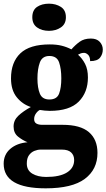

<svg xmlns="http://www.w3.org/2000/svg" viewBox="-27 -792 580 1046"><path d="M222 234Q-7 234 -7 100Q-7 50 29 19Q65 -12 123 -17Q96 -28 71.5 -47.5Q47 -67 47 -103Q47 -137 73 -161.5Q99 -186 141 -209Q95 -224 64 -262.5Q33 -301 33 -365Q33 -453 84 -501.5Q135 -550 244 -550Q281 -550 309 -543Q337 -536 362 -523Q383 -547 407 -564.5Q431 -582 468 -582Q500 -582 516.5 -564Q533 -546 533 -522Q533 -497 518 -478Q503 -459 464 -459Q464 -483 453 -493.5Q442 -504 431 -504Q420 -504 412.5 -501Q405 -498 398 -494Q421 -474 436.5 -444Q452 -414 452 -370Q452 -289 402 -238.5Q352 -188 244 -188Q234 -188 216.5 -189.5Q199 -191 190 -193Q179 -188 169 -174Q159 -160 159 -143Q159 -126 171 -119Q183 -112 203 -112H314Q411 -112 457.5 -72Q504 -32 504 41Q504 131 435 182.5Q366 234 222 234ZM242 -250Q283 -250 295 -282Q307 -314 307 -365Q307 -417 295 -452Q283 -487 242 -487Q203 -487 190 -451.5Q177 -416 177 -364Q177 -314 190 -282Q203 -250 242 -250ZM225 172Q299 172 338 147.5Q377 123 377 80Q377 54 360.5 38.5Q344 23 310 23H194Q178 23 160.5 30Q143 37 131 53.5Q119 70 119 99Q119 136 149 154Q179 172 225 172ZM240 -624Q201 -624 175 -642.5Q149 -661 149 -698Q149 -737 175 -754.5Q201 -772 240 -772Q277 -772 304.5 -754.5Q332 -737 332 -698Q332 -661 304.5 -642.5Q277 -624 240 -624Z"/></svg>

Font: Noto Serif Myanmar SemiCondensed ExtraBold
Style: Regular
Weight: 800
Width: 4
Designer: Ben Mitchell and the Monotype Design Team
Foundry: Monotype Imaging Inc.
Version: Version 2.106; ttfautohint (v1.8.4.7-5d5b)